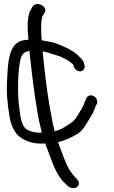

<svg xmlns="http://www.w3.org/2000/svg" viewBox="-20 -689 574 965"><path d="M382.1 -330.5C397.1 -330.5 407.5 -343 405 -358L403.8 -365C402.1 -375.4 396.5 -385.5 388.6 -394.3C366.8 -419 339.2 -438.2 304.5 -453.1C272.8 -467.7 245.1 -477.7 223.8 -480.6C208 -482.8 201.6 -484.5 189.5 -486.3C189.2 -490.1 188.7 -496.3 188.3 -501C184.4 -561.7 188.2 -599.1 194.4 -609.2L204.7 -626.1C214 -640.8 202.1 -656.8 188.5 -663.7C174.4 -670.9 152.4 -671.5 143.2 -655.4L134.1 -638.5C112.9 -602.7 118.9 -538.1 122.9 -489.3C88.6 -487.9 66.7 -479.6 50.3 -457.6C30.9 -434.4 21.1 -388.8 17.6 -322.2C16.7 -303.8 15.8 -289.2 15.1 -277.8C12.3 -228.4 16.6 -170.7 27.7 -104C36.5 -51 57.2 -11.6 93.5 8.7C126.7 26.4 157.8 34.3 194.3 32.5H207.4C215.1 53.4 226 81.5 234.1 104C254.1 159.6 274.4 199.1 298.5 224.1L318 243.4C332.7 258.5 352.7 259.7 365.1 252C376.8 244.7 382.5 228.7 368.6 213.3C350.6 194.7 336.8 177.2 326 159.4C316.2 143.4 298.4 100 272 25.5C304.5 17.9 339.4 2.5 375.3 -20C390 -31.2 403.3 -47.6 415.6 -68.8C427.5 -89.2 435.7 -102.6 439.6 -108.4C448.9 -122.1 455.7 -143.7 461.5 -157.2L467 -167.6L467.3 -168.4C471.7 -181.8 466.3 -197.6 451.3 -205.7C435.5 -214.3 419.6 -207.8 414.7 -196.4L410.4 -186.6C407 -179.3 403.4 -170.7 400.2 -161.9C392.4 -141 386.7 -138.8 373 -113.2C354 -81.1 344.1 -73.9 302.6 -49.1C286.3 -39.3 272 -33.3 254.7 -29.1C246.4 -61.6 236.6 -110.3 226.6 -170.7C215.4 -237.6 205 -321.7 194.3 -430.6L199.3 -430C213.8 -428.2 259.1 -412.5 283.7 -404.7C301.3 -397.1 319.5 -387.1 332.5 -377.4C341.4 -370.7 347.1 -365.5 349.2 -363.1L350 -358C352.5 -343 367.1 -330.5 382.1 -330.5ZM167 -132C173.4 -93.5 180.7 -58.9 190 -22.5H182.9L182.3 -22.5C159.5 -21 139 -25.5 115 -37.6C101.1 -46.9 88.8 -67.3 82.6 -104.5C81 -113.9 79.8 -123.4 78.8 -133.2L78.8 -133.6L78.7 -134C64.4 -219.8 70.7 -361.4 86.7 -402.6C93.7 -420.7 107.4 -430.1 127.9 -433.4C139.4 -320.4 152.6 -218.4 167 -132Z"/></svg>

Font: MewTooHand
Style: BdWideLta
Weight: 400
Designer: Mew Too, Robert Jablonski
Version: Version 0.77